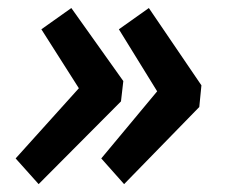

<svg xmlns="http://www.w3.org/2000/svg" viewBox="-20 -511 572 485"><path d="M235.8 -110.8 377 -280.3 280.3 -437 356 -490.7 488.8 -295.4 483.4 -240.7 293.5 -45.9ZM19.5 -110.8 179.2 -288.1 84.5 -437 160.2 -490.7 291.5 -306.2 285.6 -254.9 77.6 -45.9Z"/></svg>

Font: Reddit Sans Vanilla ExtraBold
Style: Italic
Weight: 800
Italic angle: -11.25°
Designer: Stephen Hutchings
Version: Version 1.013